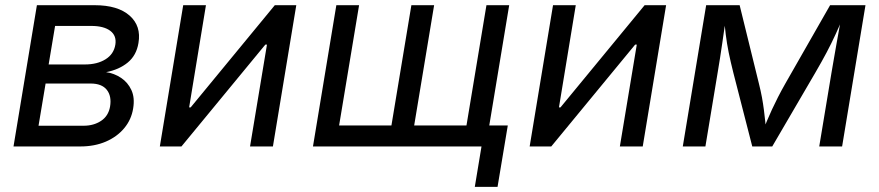

<svg xmlns="http://www.w3.org/2000/svg" viewBox="-20 -566 3397 742"><path d="M32.2 0 122.6 -545.9H345.7Q435.5 -545.9 481 -505.6Q526.4 -465.3 515.1 -399.9Q507.3 -352.1 473.9 -324.5Q440.4 -296.9 390.1 -287.1Q421.4 -282.7 447.8 -265.1Q474.1 -247.6 487.8 -218Q501.5 -188.5 494.6 -147Q487.8 -104 460.2 -70.8Q432.6 -37.6 389.2 -18.8Q345.7 0 290 0ZM128.9 -80.1H303.2Q342.3 -80.1 370.6 -98.9Q398.9 -117.7 405.3 -153.8Q412.1 -194.3 392.8 -218.8Q373.5 -243.2 330.1 -243.2H156.2ZM168 -316.9H308.1Q356 -316.9 387.9 -336.9Q419.9 -356.9 425.8 -393.6Q431.2 -428.2 406 -447Q380.9 -465.8 332.5 -465.8H192.9Z M1034.7 0H946.3L1011.7 -393.6H1005.4L681.2 0H597.7L688 -545.9H775.9L710.9 -150.9H716.8L1042 -545.9H1125Z M1279.8 -545.9H1367.7L1290.5 -81.1H1492.7L1569.8 -545.9H1657.7L1580.6 -81.1H1782.7L1859.9 -545.9H1947.8L1857.4 0H1189.5ZM1814.9 156.2 1840.8 0H1804.2L1817.4 -81.1H1942.4L1902.8 156.2Z M2463.9 0H2375.5L2440.9 -393.6H2434.6L2110.4 0H2026.9L2117.2 -545.9H2205.1L2140.1 -150.9H2146L2471.2 -545.9H2554.2Z M2618.7 0 2709 -545.9H2838.4L2912.6 -244.1Q2919.9 -215.3 2924.6 -189.9Q2929.2 -164.6 2932.1 -141.6Q2935.1 -118.7 2937.3 -97.4Q2939.5 -76.2 2940.9 -55.7H2926.3Q2935.1 -77.6 2944.1 -99.1Q2953.1 -120.6 2963.6 -143.3Q2974.1 -166 2986.8 -190.9Q2999.5 -215.8 3015.6 -244.1L3188 -545.9H3324.7L3234.4 0H3146L3193.4 -285.2Q3197.8 -311.5 3202.9 -340.3Q3208 -369.1 3213.1 -398.7Q3218.3 -428.2 3223.6 -457Q3229 -485.8 3233.9 -512.2H3243.7Q3225.6 -469.2 3209.5 -434.1Q3193.4 -398.9 3174.8 -363.8Q3156.2 -328.6 3130.9 -285.2L2964.4 0H2887.2L2814 -285.2Q2803.2 -328.1 2796.1 -362.8Q2789.1 -397.5 2784.7 -432.9Q2780.3 -468.3 2775.9 -512.2H2787.6Q2783.2 -483.4 2779.3 -455.1Q2775.4 -426.8 2771.2 -398.7Q2767.1 -370.6 2762.7 -342.3Q2758.3 -314 2753.4 -285.2L2706.1 0Z"/></svg>

Font: Inter Variable
Style: Italic
Weight: 400
Italic angle: -9.39999°
Designer: Rasmus Andersson
Foundry: rsms
Version: Version 4.001;git-9221beed3